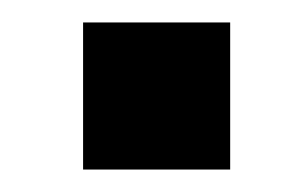

<svg xmlns="http://www.w3.org/2000/svg" viewBox="-20 -151 254 171"><path d="M185 -131V0H54V-131Z"/></svg>

Font: Orbitron
Style: Bold
Weight: 700
Designer: Matt McInerney
Foundry: Matt McInerney
Version: Version 001.001